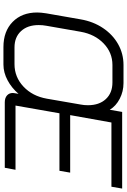

<svg xmlns="http://www.w3.org/2000/svg" viewBox="174 -922 756 1145"><g transform="rotate(90 552.5 -350.0)"><path d="M55 -193Q55 -215 60 -247L96 -453Q109 -528 148 -586Q187 -644 244 -676Q301 -708 368 -708H476Q526 -708 569.5 -685.5Q613 -663 635 -626L648 -700H1105L1094 -636H711L667 -390H1010L999 -326H656L610 -64H993L981 0H591Q565 0 550 -13Q535 -26 535 -48Q535 -54 536 -57L540 -82Q505 -41 459 -16.5Q413 8 365 8H261Q167 8 111 -47Q55 -102 55 -193ZM363 -58Q440 -58 497 -111.5Q554 -165 569 -251L604 -453Q608 -473 608 -496Q608 -563 571.5 -602.5Q535 -642 472 -642H368Q294 -642 239.5 -589.5Q185 -537 170 -453L134 -247Q130 -226 130 -202Q130 -136 166 -97Q202 -58 263 -58Z"/></g></svg>

Font: Bai Jamjuree
Style: Italic
Weight: 400
Italic angle: -10°
Version: Version 1.000; ttfautohint (v1.6)